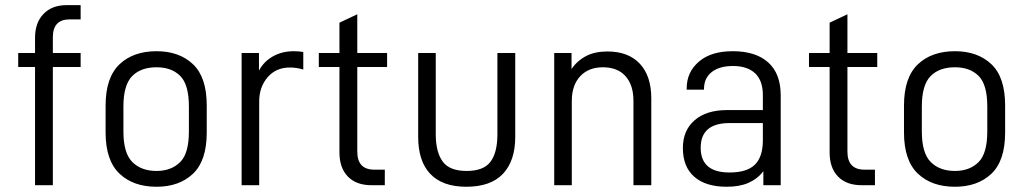

<svg xmlns="http://www.w3.org/2000/svg" viewBox="-20 -710 3932 736"><path d="M182.6 -567.4V-506.8H289.1V-453.1H182.6V0H114.3V-453.1H49.8V-506.8H114.3V-564.5Q114.3 -623 146.5 -656.2Q178.7 -690.4 236.3 -690.4H289.1V-635.7H247.1Q182.6 -635.7 182.6 -567.4Z M438.5 -43.9Q384.8 -94.7 384.8 -202.1V-305.7Q384.8 -413.1 438.5 -463.9Q491.2 -513.7 580.1 -513.7Q667 -513.7 719.7 -463.9Q772.5 -414.1 772.5 -305.7V-202.1Q772.5 -93.8 719.7 -43.9Q667 5.9 580.1 5.9Q491.2 5.9 438.5 -43.9ZM670.9 -88.9Q704.1 -122.1 704.1 -206.1V-301.8Q704.1 -385.7 670.9 -418.9Q637.7 -452.1 580.1 -452.1Q520.5 -452.1 487.3 -418.9Q453.1 -384.8 453.1 -301.8V-206.1Q453.1 -123 487.3 -88.9Q521.5 -54.7 580.1 -54.7Q636.7 -54.7 670.9 -88.9Z M906.2 -506.8H972.7V-439.5Q992.2 -475.6 1028.3 -495.1Q1062.5 -513.7 1106.4 -513.7Q1125 -513.7 1142.6 -510.7V-443.4Q1117.2 -451.2 1090.8 -451.2Q1039.1 -451.2 1006.8 -415Q973.6 -377 973.6 -321.3V0H906.2Z M1349.6 -453.1V-128.9Q1349.6 -59.6 1415 -59.6H1455.1V0H1404.3Q1345.7 0 1313.5 -33.2Q1281.2 -66.4 1281.2 -126V-453.1H1202.1V-506.8H1281.2V-623L1349.6 -655.3V-506.8H1463.9V-453.1Z M1628.9 -43.9Q1583 -92.8 1583 -185.5V-506.8H1650.4V-195.3Q1650.4 -126 1677.7 -89.8Q1704.1 -54.7 1768.6 -54.7Q1833 -54.7 1859.4 -88.9Q1886.7 -124 1886.7 -195.3V-506.8H1955.1V-185.5Q1955.1 -93.8 1908.2 -43.9Q1861.3 5.9 1767.6 5.9Q1675.8 5.9 1628.9 -43.9Z M2104.5 -506.8H2170.9V-445.3Q2192.4 -477.5 2228.5 -496.1Q2261.7 -512.7 2308.6 -512.7Q2388.7 -512.7 2432.6 -465.8Q2476.6 -418.9 2476.6 -333V0H2408.2V-323.2Q2408.2 -384.8 2377 -418.9Q2346.7 -452.1 2291 -452.1Q2237.3 -452.1 2205.1 -418.9Q2171.9 -383.8 2171.9 -323.2V0H2104.5Z M2972.7 -344.7V0H2906.2V-53.7Q2883.8 -24.4 2848.6 -8.8Q2814.5 5.9 2765.6 5.9Q2685.5 5.9 2641.6 -32.2Q2597.7 -70.3 2597.7 -142.6Q2597.7 -210 2642.6 -249Q2687.5 -288.1 2767.6 -288.1H2904.3V-345.7Q2904.3 -400.4 2875 -428.7Q2844.7 -457 2790 -457Q2737.3 -457 2708 -433.6Q2678.7 -410.2 2678.7 -369.1V-366.2H2612.3V-371.1Q2612.3 -434.6 2660.2 -474.6Q2706.1 -513.7 2789.1 -513.7Q2877 -513.7 2924.8 -470.7Q2972.7 -427.7 2972.7 -344.7ZM2904.3 -171.9V-238.3H2777.3Q2666 -238.3 2666 -143.6Q2666 -48.8 2776.4 -48.8Q2843.8 -48.8 2874 -79.1Q2904.3 -109.4 2904.3 -171.9Z M3228.5 -453.1V-128.9Q3228.5 -59.6 3293.9 -59.6H3334V0H3283.2Q3224.6 0 3192.4 -33.2Q3160.2 -66.4 3160.2 -126V-453.1H3081.1V-506.8H3160.2V-623L3228.5 -655.3V-506.8H3342.8V-453.1Z M3499 -43.9Q3445.3 -94.7 3445.3 -202.1V-305.7Q3445.3 -413.1 3499 -463.9Q3551.8 -513.7 3640.6 -513.7Q3727.5 -513.7 3780.3 -463.9Q3833 -414.1 3833 -305.7V-202.1Q3833 -93.8 3780.3 -43.9Q3727.5 5.9 3640.6 5.9Q3551.8 5.9 3499 -43.9ZM3731.4 -88.9Q3764.6 -122.1 3764.6 -206.1V-301.8Q3764.6 -385.7 3731.4 -418.9Q3698.2 -452.1 3640.6 -452.1Q3581.1 -452.1 3547.9 -418.9Q3513.7 -384.8 3513.7 -301.8V-206.1Q3513.7 -123 3547.9 -88.9Q3582 -54.7 3640.6 -54.7Q3697.3 -54.7 3731.4 -88.9Z"/></svg>

Font: Altinn-DIN
Style: Regular
Weight: 400
Designer: Charles Nix
Foundry: Altinn
Version: Version 2.00